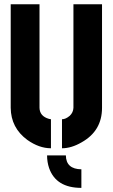

<svg xmlns="http://www.w3.org/2000/svg" viewBox="-20 -704 540 918"><path d="M369.1 194.3Q248 194.3 214.8 99.6Q205.1 71.3 205.1 39.1H294.9Q295.9 104.5 369.1 105.5ZM31.2 -188.5V-683.6H168.9V-188.5Q169.9 -148.4 213.9 -135.7Q220.7 -133.8 223.6 -133.8V4.9Q167 4.9 110.4 -35.2Q32.2 -92.8 31.2 -188.5ZM276.4 4.9V-133.8Q293.9 -133.8 313.5 -150.4Q330.1 -166 331.1 -188.5V-683.6H467.8V-188.5Q467.8 -78.1 370.1 -23.4Q321.3 4.9 276.4 4.9Z"/></svg>

Font: Post No Bills Colombo ExtraBold
Style: Regular
Weight: 800
Designer: Kosala Senevirathne, Siva Puranthara, Lasantha Premarathna, Tharique Azeez
Foundry: Mooniak
Version: Version 1.220 ; ttfautohint (v1.6)